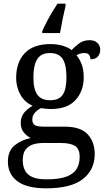

<svg xmlns="http://www.w3.org/2000/svg" viewBox="-20 -786 578 1046"><path d="M231 240Q127 240 75 201.5Q23 163 23 94Q23 35 61 5Q99 -25 148 -34Q128 -43 110.5 -63.5Q93 -84 93 -116Q93 -146 108.5 -168Q124 -190 158 -210Q115 -228 91.5 -269.5Q68 -311 68 -361Q68 -447 115 -496.5Q162 -546 256 -546Q292 -546 324 -536Q356 -526 370 -513Q384 -529 409 -548Q434 -567 467 -567Q497 -567 511.5 -551.5Q526 -536 526 -515Q526 -494 513.5 -478.5Q501 -463 473 -463Q473 -474 466.5 -485.5Q460 -497 440 -497Q417 -497 397 -485Q414 -464 425 -435.5Q436 -407 436 -364Q436 -290 391.5 -241Q347 -192 256 -192Q244 -192 228.5 -193.5Q213 -195 203 -197Q184 -187 170 -172Q156 -157 156 -134Q156 -116 167.5 -106Q179 -96 218 -96H331Q420 -96 458 -54Q496 -12 496 53Q496 139 431.5 189.5Q367 240 231 240ZM233 191Q305 191 344 175.5Q383 160 398.5 132.5Q414 105 414 70Q414 24 388 8.5Q362 -7 312 -7H214Q186 -7 161 0.5Q136 8 120 28Q104 48 104 88Q104 117 115 140.5Q126 164 154 177.5Q182 191 233 191ZM253 -240Q302 -240 322 -270Q342 -300 342 -365Q342 -433 321.5 -465Q301 -497 252 -497Q204 -497 183 -464Q162 -431 162 -364Q162 -300 183.5 -270Q205 -240 253 -240ZM210 -616Q219 -637 233 -664Q247 -691 263 -718Q279 -745 293 -766H337V-753Q329 -720 321 -681Q313 -642 307 -606H210Z"/></svg>

Font: Noto Serif Khojki
Style: Regular
Weight: 400
Designer: Juan Bruce
Version: Version 2.002